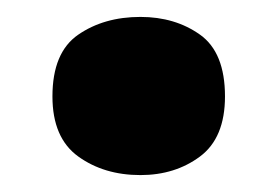

<svg xmlns="http://www.w3.org/2000/svg" viewBox="-20 -467 329 227"><path d="M42 -353Q42 -405 72.5 -426Q103 -447 146 -447Q187 -447 216.5 -426Q246 -405 246 -353Q246 -304 216.5 -282Q187 -260 146 -260Q103 -260 72.5 -282Q42 -304 42 -353Z"/></svg>

Font: Noto Sans Gujarati UI Black
Style: Regular
Weight: 900
Designer: Jelle Bosma - Monotype Design Team, Universal Thirst
Foundry: Monotype Imaging Inc.
Version: Version 2.106; ttfautohint (v1.8.4.7-5d5b)